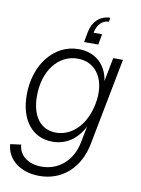

<svg xmlns="http://www.w3.org/2000/svg" viewBox="-100 -785 783 1067"><g transform="rotate(10 291.5 -251.0)"><path d="M198 216C325 216 422 131 449 -9L544 -500H489L463 -366C451 -456 387 -516 292 -516C154 -516 51 -388 51 -216C51 -74 123 16 236 16C313 16 375 -26 412 -101L394 -9C374 96 298 163 201 163C125 163 72 122 69 62L8 70C14 157 91 216 198 216ZM247 -37C160 -37 108 -106 108 -220C108 -362 186 -463 296 -463C404 -463 463 -365 436 -231C413 -113 338 -37 247 -37ZM430 -695 434 -718C379 -718 337 -680 325 -620L314 -560H394L405 -620H357C366 -667 393 -695 430 -695Z"/></g></svg>

Font: Uncut Sans Light Italic
Style: Regular
Weight: 300
Italic angle: -11°
Designer: Kasper Nordkvist
Foundry: UNCUT.wtf
Version: Version 1.304;Glyphs 3.2 (3246)